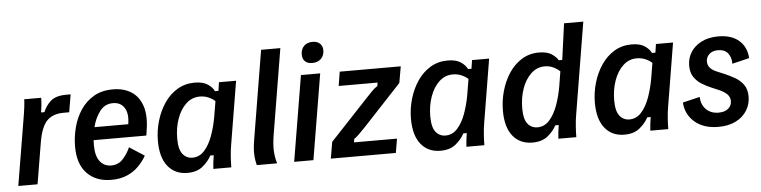

<svg xmlns="http://www.w3.org/2000/svg" viewBox="-44 -897 4434 1118"><g transform="rotate(-5 2173.0 -337.5)"><path d="M25 0 88.3 -380Q95 -417.5 99.2 -451.2Q103.3 -485 103.3 -500H202.5Q202.5 -483.3 200.4 -460.8Q198.3 -438.3 194.2 -415H214.2Q228.3 -451.7 258.3 -478.3Q288.3 -505 349.2 -505H375L357.5 -401.7H325Q260.8 -401.7 226.7 -365.8Q192.5 -330 177.5 -240L137.5 0Z M568.3 11.7Q479.2 11.7 426.7 -42.5Q374.2 -96.7 374.2 -199.2Q374.2 -255.8 388.8 -311.7Q403.3 -367.5 433.8 -412.9Q464.2 -458.3 510.8 -485.4Q557.5 -512.5 622.5 -512.5Q685 -512.5 729.6 -484.2Q774.2 -455.8 792.9 -398.8Q811.7 -341.7 797.5 -255.8L793.3 -227.5H485Q484.2 -212.5 484.2 -198.3Q484.2 -134.2 509.2 -102.9Q534.2 -71.7 574.2 -71.7Q616.7 -71.7 643.8 -101.7Q670.8 -131.7 686.7 -168.3L774.2 -111.7Q755.8 -79.2 727.9 -50.8Q700 -22.5 660.4 -5.4Q620.8 11.7 568.3 11.7ZM615.8 -432.5Q567.5 -432.5 538.3 -393.3Q509.2 -354.2 496.7 -302.5H694.2Q704.2 -364.2 682.5 -398.3Q660.8 -432.5 615.8 -432.5Z M1013.3 10Q940.8 10 899.2 -41.7Q857.5 -93.3 857.5 -190Q857.5 -249.2 874.2 -306.2Q890.8 -363.3 922.1 -409.6Q953.3 -455.8 998.3 -482.9Q1043.3 -510 1100 -510Q1147.5 -510 1175 -492.1Q1202.5 -474.2 1214.2 -450H1234.2L1241.7 -500H1341.7L1280.8 -132.5Q1275 -100 1272.5 -63.3Q1270 -26.7 1270 0H1165Q1165.8 -16.7 1168.3 -38.3Q1170.8 -60 1174.2 -79.2H1154.2Q1136.7 -45.8 1102.9 -17.9Q1069.2 10 1013.3 10ZM1050 -75.8Q1090.8 -75.8 1120 -108.3Q1149.2 -140.8 1167.9 -192.9Q1186.7 -245 1196.7 -302.5L1211.7 -392.5Q1195 -407.5 1172.1 -417.1Q1149.2 -426.7 1122.5 -426.7Q1076.7 -426.7 1042.5 -394.6Q1008.3 -362.5 989.6 -309.6Q970.8 -256.7 970.8 -194.2Q970.8 -130.8 992.9 -103.3Q1015 -75.8 1050 -75.8Z M1419.2 0Q1410.8 -30 1409.6 -64.2Q1408.3 -98.3 1416.7 -149.2L1502.5 -666.7H1615L1531.7 -164.2Q1522.5 -106.7 1525.4 -68.3Q1528.3 -30 1536.7 -5V0Z M1637.5 0 1720.8 -500H1833.3L1750 0ZM1793.3 -564.2Q1765 -564.2 1750.4 -578.8Q1735.8 -593.3 1735.8 -618.3Q1735.8 -649.2 1754.2 -667.9Q1772.5 -686.7 1805 -686.7Q1832.5 -686.7 1847.9 -671.7Q1863.3 -656.7 1863.3 -632.5Q1863.3 -601.7 1844.2 -582.9Q1825 -564.2 1793.3 -564.2Z M1851.7 0 1868.3 -96.7 2090.8 -334.2Q2114.2 -359.2 2128.3 -373.3Q2142.5 -387.5 2158.3 -397.5L2161.7 -417.5H1934.2L1947.5 -500H2304.2L2287.5 -404.2L2065 -165.8Q2040.8 -140.8 2026.7 -126.7Q2012.5 -112.5 1997.5 -102.5L1994.2 -82.5H2245.8L2231.7 0Z M2492.5 10Q2420 10 2378.3 -41.7Q2336.7 -93.3 2336.7 -190Q2336.7 -249.2 2353.3 -306.2Q2370 -363.3 2401.2 -409.6Q2432.5 -455.8 2477.5 -482.9Q2522.5 -510 2579.2 -510Q2626.7 -510 2654.2 -492.1Q2681.7 -474.2 2693.3 -450H2713.3L2720.8 -500H2820.8L2760 -132.5Q2754.2 -100 2751.7 -63.3Q2749.2 -26.7 2749.2 0H2644.2Q2645 -16.7 2647.5 -38.3Q2650 -60 2653.3 -79.2H2633.3Q2615.8 -45.8 2582.1 -17.9Q2548.3 10 2492.5 10ZM2529.2 -75.8Q2570 -75.8 2599.2 -108.3Q2628.3 -140.8 2647.1 -192.9Q2665.8 -245 2675.8 -302.5L2690.8 -392.5Q2674.2 -407.5 2651.2 -417.1Q2628.3 -426.7 2601.7 -426.7Q2555.8 -426.7 2521.7 -394.6Q2487.5 -362.5 2468.8 -309.6Q2450 -256.7 2450 -194.2Q2450 -130.8 2472.1 -103.3Q2494.2 -75.8 2529.2 -75.8Z M3030 9.2Q2957.5 9.2 2915.8 -42.1Q2874.2 -93.3 2874.2 -190Q2874.2 -249.2 2890.4 -306.2Q2906.7 -363.3 2937.5 -409.6Q2968.3 -455.8 3012.5 -482.9Q3056.7 -510 3112.5 -510Q3160 -510 3186.2 -492.5Q3212.5 -475 3224.2 -455H3244.2L3273.3 -666.7H3385.8L3297.5 -132.5Q3291.7 -100 3289.2 -63.3Q3286.7 -26.7 3286.7 0H3181.7Q3182.5 -16.7 3185 -38.3Q3187.5 -60 3190.8 -79.2H3170.8Q3153.3 -45.8 3119.6 -18.3Q3085.8 9.2 3030 9.2ZM3066.7 -76.7Q3107.5 -76.7 3136.7 -109.2Q3165.8 -141.7 3184.6 -193.3Q3203.3 -245 3213.3 -302.5L3227.5 -390Q3210.8 -405.8 3188.3 -416.2Q3165.8 -426.7 3139.2 -426.7Q3093.3 -426.7 3059.2 -394.6Q3025 -362.5 3006.2 -309.6Q2987.5 -256.7 2987.5 -194.2Q2987.5 -130.8 3009.6 -103.8Q3031.7 -76.7 3066.7 -76.7Z M3567.5 10Q3495 10 3453.3 -41.7Q3411.7 -93.3 3411.7 -190Q3411.7 -249.2 3428.3 -306.2Q3445 -363.3 3476.2 -409.6Q3507.5 -455.8 3552.5 -482.9Q3597.5 -510 3654.2 -510Q3701.7 -510 3729.2 -492.1Q3756.7 -474.2 3768.3 -450H3788.3L3795.8 -500H3895.8L3835 -132.5Q3829.2 -100 3826.7 -63.3Q3824.2 -26.7 3824.2 0H3719.2Q3720 -16.7 3722.5 -38.3Q3725 -60 3728.3 -79.2H3708.3Q3690.8 -45.8 3657.1 -17.9Q3623.3 10 3567.5 10ZM3604.2 -75.8Q3645 -75.8 3674.2 -108.3Q3703.3 -140.8 3722.1 -192.9Q3740.8 -245 3750.8 -302.5L3765.8 -392.5Q3749.2 -407.5 3726.2 -417.1Q3703.3 -426.7 3676.7 -426.7Q3630.8 -426.7 3596.7 -394.6Q3562.5 -362.5 3543.8 -309.6Q3525 -256.7 3525 -194.2Q3525 -130.8 3547.1 -103.3Q3569.2 -75.8 3604.2 -75.8Z M4116.7 12.5Q4030.8 12.5 3978.8 -32.1Q3926.7 -76.7 3922.5 -146.7L4022.5 -170.8Q4024.2 -125.8 4051.7 -97.9Q4079.2 -70 4125 -70Q4162.5 -70 4182.1 -87.9Q4201.7 -105.8 4201.7 -130.8Q4201.7 -155 4184.6 -171.7Q4167.5 -188.3 4138.3 -200.8L4095 -219.2Q4069.2 -230 4042.1 -246.2Q4015 -262.5 3996.2 -289.2Q3977.5 -315.8 3977.5 -357.5Q3977.5 -400 3999.2 -435Q4020.8 -470 4062.1 -491.2Q4103.3 -512.5 4161.7 -512.5Q4237.5 -512.5 4281.7 -474.2Q4325.8 -435.8 4329.2 -370.8L4229.2 -346.7Q4229.2 -385 4210 -408.8Q4190.8 -432.5 4152.5 -432.5Q4119.2 -432.5 4100.8 -414.6Q4082.5 -396.7 4082.5 -373.3Q4082.5 -350 4096.7 -334.6Q4110.8 -319.2 4134.2 -310L4175.8 -292.5Q4207.5 -279.2 4237.5 -262.1Q4267.5 -245 4287.1 -217.9Q4306.7 -190.8 4306.7 -148.3Q4306.7 -104.2 4284.2 -67.5Q4261.7 -30.8 4219.2 -9.2Q4176.7 12.5 4116.7 12.5Z"/></g></svg>

Font: Familjen Grotesk GF Medium
Style: Italic
Weight: 500
Designer: Anders Wikstroem, Jonas Baeckman, Matilda Gysing, Kristian Moeller
Foundry: Familjen STHML AB
Version: Version 2.000; Beta; Release 4; Build 6